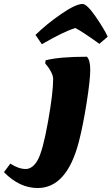

<svg xmlns="http://www.w3.org/2000/svg" viewBox="-179 -724 563 968"><path d="M237 -704Q259 -704 302 -642Q345 -580 364 -539L322 -503Q230 -569 200 -583Q139 -563 32 -501L0 -548Q56 -603 129.5 -653.5Q203 -704 237 -704ZM11 224Q-81 224 -159 144L-127 101Q-85 128 -49.5 128Q-14 128 11.5 82Q37 36 63 -110Q89 -256 89 -326Q89 -341 79 -360.5Q69 -380 59 -392L49 -404L51 -420Q121 -438 259 -438Q276 -421 276 -371.5Q276 -322 258 -207Q240 -92 218 -7Q157 224 11 224Z"/></svg>

Font: Oleo Script
Style: Bold
Weight: 700
Designer: Soytutype
Foundry: Soytutype
Version: Version 1.002